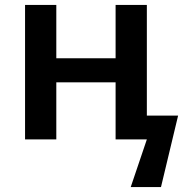

<svg xmlns="http://www.w3.org/2000/svg" viewBox="-20 -562 753 774"><path d="M81 0V-542H207V-327H446V-542H572V-96H698L629 192H507L572 0H446V-230H207V0Z"/></svg>

Font: Noto Sans SemiBold
Style: Regular
Weight: 600
Designer: Monotype Design Team
Foundry: Monotype Imaging Inc.
Version: Version 2.007